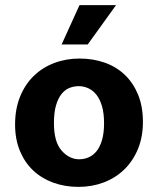

<svg xmlns="http://www.w3.org/2000/svg" viewBox="-20 -720 618 751"><path d="M539 -243Q539 -184 519.5 -137Q500 -90 466 -57Q432 -24 386 -6.5Q340 11 287 11Q234 11 188.5 -5.5Q143 -22 110 -53Q77 -84 58 -129.5Q39 -175 39 -233Q39 -294 58.5 -342Q78 -390 112 -423Q146 -456 192 -473.5Q238 -491 291 -491Q344 -491 389.5 -475Q435 -459 468 -427.5Q501 -396 520 -350Q539 -304 539 -243ZM387 -238Q387 -277 379 -304.5Q371 -332 357 -349.5Q343 -367 325 -375Q307 -383 288 -383Q269 -383 251.5 -376Q234 -369 220.5 -352Q207 -335 199 -307.5Q191 -280 191 -238Q191 -165 221 -131Q251 -97 290 -97Q309 -97 326.5 -104.5Q344 -112 357.5 -128.5Q371 -145 379 -172Q387 -199 387 -238ZM323 -546H221L291 -700H434Z"/></svg>

Font: Mukta Mahee ExtraBold
Style: Regular
Weight: 800
Designer: Shuchita Grover, Noopur Datye, Girish Dalvi, Yashodeep Gholap
Foundry: Ek Type
Version: Version 2.538;PS 1.000;hotconv 16.6.51;makeotf.lib2.5.65220;